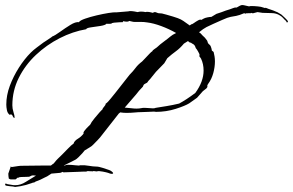

<svg xmlns="http://www.w3.org/2000/svg" viewBox="-27 -679 1163 762"><path d="M33 63Q27 61 11.5 60Q-4 59 -7 55L-5 49L3 52Q11 53 18.5 54.5Q26 56 33 56Q55 56 75 43Q95 30 114 19L116 18Q113 18 110 17.5Q107 17 104 17Q99 17 94 20Q92 22 87 22.5Q82 23 75 23Q66 23 57 23.5Q48 24 46 26L45 27H44Q44 26 43 26Q42 26 39 29.5Q36 33 34 33H15Q9 31 8 30Q7 25 6.5 20Q6 15 6 10L16 -19Q17 -18 17.5 -17Q18 -16 19 -16Q21 -16 29 -17.5Q37 -19 45.5 -20Q54 -21 55 -21Q78 -21 98.5 -21.5Q119 -22 142 -22H175Q186 -31 186 -30Q197 -44 202 -48.5Q207 -53 220 -66Q227 -73 242 -88.5Q257 -104 265 -109Q268 -120 281.5 -128Q295 -136 305 -149Q302 -152 309 -161Q316 -170 324.5 -178Q333 -186 332 -186L337 -195Q339 -198 348.5 -210Q358 -222 368 -233Q378 -244 379 -244Q380 -249 386.5 -256Q393 -263 392 -267Q401 -273 413 -288.5Q425 -304 432 -312L487 -382Q501 -396 511 -409.5Q521 -423 537 -435Q540 -438 549 -447.5Q558 -457 566.5 -466Q575 -475 577 -475Q579 -480 587 -485Q595 -490 599 -494Q607 -502 624 -514.5Q641 -527 649 -534Q657 -541 672 -548Q644 -564 613 -575.5Q582 -587 557 -590Q545 -592 532 -592Q519 -592 507 -592Q502 -592 496.5 -593.5Q491 -595 486 -596Q483 -593 477 -593Q473 -593 469.5 -593.5Q466 -594 462 -595L460 -591H458Q455 -591 445 -590.5Q435 -590 425.5 -589Q416 -588 415 -585Q411 -585 406 -584.5Q401 -584 396 -585Q391 -579 371.5 -576Q352 -573 334 -570.5Q316 -568 315 -563Q262 -554 210 -527.5Q158 -501 115.5 -461Q73 -421 47.5 -370Q22 -319 22 -261Q22 -248 26.5 -234Q31 -220 31 -213Q31 -211 29 -211Q25 -213 23 -219Q21 -225 15 -225L12 -223Q3 -229 0.5 -241.5Q-2 -254 -2 -264Q-2 -301 12 -338.5Q26 -376 48 -410.5Q70 -445 95 -470Q106 -481 119 -490.5Q132 -500 145 -510Q147 -511 155 -516.5Q163 -522 171.5 -527.5Q180 -533 180 -534Q191 -538 211 -552.5Q231 -567 252 -580Q273 -593 286 -591L287 -592Q291 -598 311 -605Q331 -612 356.5 -618Q382 -624 404 -627.5Q426 -631 435 -630L483 -634Q485 -635 490 -635Q498 -635 506.5 -633.5Q515 -632 519 -631Q527 -633 532 -633Q537 -633 542 -632.5Q547 -632 551 -631Q553 -632 557 -632Q563 -632 569.5 -630.5Q576 -629 580 -628Q583 -631 587 -631Q592 -631 596 -628.5Q600 -626 610 -626Q616 -626 621.5 -624Q627 -622 633 -621Q665 -612 678.5 -607Q692 -602 700.5 -596Q709 -590 726 -578L733 -583Q735 -582 742.5 -587.5Q750 -593 759 -598Q768 -603 772 -600L781 -605Q786 -608 796 -610Q806 -612 812 -612L832 -624Q837 -626 842.5 -627.5Q848 -629 853 -631Q861 -634 869 -637Q877 -640 885 -642Q892 -644 898.5 -647Q905 -650 912 -649Q928 -659 934 -659Q939 -659 944.5 -657.5Q950 -656 960 -654H963Q964 -655 972 -655Q983 -655 997 -653.5Q1011 -652 1015 -650L1025 -647V-648Q1029 -648 1032 -646.5Q1035 -645 1038 -644Q1058 -638 1075 -630L1090 -621Q1094 -617 1104.5 -607.5Q1115 -598 1116 -593L1112 -589L1108 -596Q1102 -601 1097 -607Q1092 -613 1085 -617Q1070 -627 1051 -627Q1032 -627 1015 -628L995 -631L976 -626L972 -628Q970 -626 958 -626.5Q946 -627 947 -624Q946 -625 944.5 -625.5Q943 -626 943 -627Q922 -618 910.5 -616Q899 -614 888 -612Q877 -610 855 -600Q833 -590 819 -584Q805 -578 792.5 -571.5Q780 -565 763 -551Q770 -547 776 -539Q781 -535 786 -529.5Q791 -524 795 -518Q796 -517 796.5 -514Q797 -511 798 -509Q800 -505 803.5 -502.5Q807 -500 809 -496Q811 -492 812 -487.5Q813 -483 814 -478Q815 -477 817.5 -475.5Q820 -474 821 -472Q823 -464 824.5 -455Q826 -446 826 -435Q826 -413 819.5 -389Q813 -365 799 -346Q795 -341 796 -337Q797 -333 792 -328Q789 -325 785 -322.5Q781 -320 778 -317L755 -291L724 -269Q708 -259 670.5 -247Q633 -235 591 -235Q590 -236 583 -236Q574 -236 560 -235Q546 -234 533 -234Q522 -234 507 -232.5Q492 -231 475 -231Q469 -231 462.5 -231.5Q456 -232 450 -233Q446 -229 445 -229L376 -141Q372 -135 361 -123.5Q350 -112 344 -106Q339 -100 328 -93.5Q317 -87 309 -82Q307 -79 299.5 -70.5Q292 -62 284 -54.5Q276 -47 272 -45L226 -22H232Q232 -25 243 -25Q256 -25 272.5 -23Q289 -21 290 -23H297Q308 -24 325.5 -21Q343 -18 354 -18Q365 -18 381.5 -12.5Q398 -7 404 -5Q411 -3 416.5 1.5Q422 6 422 8Q422 11 417 11Q411 11 402 7Q396 5 380.5 2Q365 -1 358 1Q357 2 350 0.5Q343 -1 342 1Q337 1 329 0.5Q321 0 321 0L315 2Q315 2 305 2Q295 2 281 3L225 5Q224 5 220 3L219 4Q218 5 215.5 6Q213 7 211 7L177 10L160 21Q159 21 150.5 25.5Q142 30 133.5 34Q125 38 124 38L113 42V43Q110 45 106 45.5Q102 46 98 48Q87 52 76 55Q65 58 54 60ZM535 -250Q538 -251 541 -251Q544 -251 547 -251Q556 -251 564.5 -250Q573 -249 580 -249Q587 -249 591 -251Q610 -254 634.5 -258Q659 -262 684 -268Q712 -283 748 -310Q781 -355 781 -399Q781 -425 771 -446Q770 -448 768.5 -450Q767 -452 765 -454Q764 -456 764.5 -458.5Q765 -461 765 -462Q765 -464 759.5 -474Q754 -484 750 -488Q749 -490 748 -493.5Q747 -497 745 -499Q743 -502 739.5 -504Q736 -506 734 -507Q733 -509 730 -509.5Q727 -510 725 -511L719 -516L703 -506Q687 -487 671 -475.5Q655 -464 637 -448L625 -428Q618 -421 609 -411.5Q600 -402 592 -394Q584 -385 577 -375.5Q570 -366 562 -358L557 -351Q554 -349 549.5 -347Q545 -345 543 -342L540 -335L525 -319Q523 -316 513 -304Q503 -292 490.5 -278Q478 -264 468 -252Q482 -251 493.5 -249.5Q505 -248 515 -248Q520 -248 525 -248.5Q530 -249 535 -250Z"/></svg>

Font: Cherish
Style: Regular
Weight: 400
Designer: Robert E. Leuschke
Foundry: Robert E. Leuschke
Version: Version 1.005